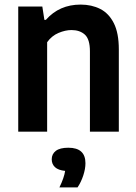

<svg xmlns="http://www.w3.org/2000/svg" viewBox="-20 -574 594 837"><path d="M59.5 0V-545.5H164.5L173.5 -487.5H180Q238.5 -554 331.5 -554Q379.5 -554 417 -535Q454.5 -516 476.2 -473Q498 -430 498 -358.5V0H372V-350Q372 -403 350 -423Q328 -443 291.5 -443Q265 -443 235.2 -430.5Q205.5 -418 185.5 -390V0ZM239 243Q259.5 201 264 171Q234 168 219.8 154.8Q205.5 141.5 205.5 120.5Q205.5 97.5 223.2 83.8Q241 70 278 70Q352.5 70 352.5 137.5Q352.5 162 343 191Q333.5 220 318 243Z"/></svg>

Font: Encode Sans SmCnd SmBold
Style: Regular
Weight: 600
Width: 4
Designer: Multiple Designers
Foundry: Impallari Type
Version: Version 3.002; ttfautohint (v1.8.3) -l 8 -r 50 -G 200 -x 14 